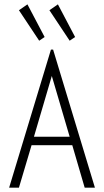

<svg xmlns="http://www.w3.org/2000/svg" viewBox="-20 -862 478 882"><path d="M369 0 312 -195H125L67 0H22L214 -634H224L416 0ZM218 -513 136 -234H300ZM160 -675 67 -815 106 -842 185 -692ZM300 -675 207 -815 246 -842 325 -692Z"/></svg>

Font: Inconsolata SemiCondensed Light
Style: Regular
Weight: 300
Width: 4
Monospace: yes
Designer: Raph Levien, Cyreal, Brenton Simpson
Foundry: Raph Levien, Cyreal, Google
Version: Version 3.100; ttfautohint (v1.8.4.7-5d5b)